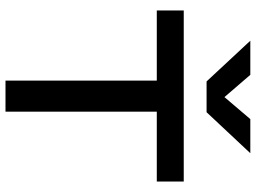

<svg xmlns="http://www.w3.org/2000/svg" viewBox="-136 -794 930 698"><g transform="rotate(90 329.0 -445.0)"><path d="M18 -648H640V-550H386V0H273V-550H18ZM537 -890 388 -731H276L128 -890H252L333 -796L413 -890Z"/></g></svg>

Font: Syne SemiBold
Style: Regular
Weight: 600
Designer: Lucas Descroix
Foundry: Bonjour Monde
Version: Version 2.200; ttfautohint (v1.8.4)